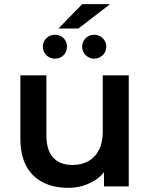

<svg xmlns="http://www.w3.org/2000/svg" viewBox="-20 -896 721 923"><path d="M308 7Q240 7 188 -18.5Q136 -44 107 -96.5Q78 -149 78 -229V-534H203V-246Q203 -174 235.5 -138.5Q268 -103 328 -103Q372 -103 404.5 -121Q437 -139 455.5 -175Q474 -211 474 -264V-534H599V0H480V-68Q457 -39 422 -21Q370 7 308 7ZM433 -614Q409 -614 392 -630.5Q375 -647 375 -672Q375 -696 392 -712.5Q409 -729 433 -729Q456 -729 473.5 -712.5Q491 -696 491 -672Q491 -647 473.5 -630.5Q456 -614 433 -614ZM244 -614Q220 -614 203 -630.5Q186 -647 186 -672Q186 -696 203 -712.5Q220 -729 244 -729Q269 -729 285.5 -712.5Q302 -696 302 -672Q302 -647 285.5 -630.5Q269 -614 244 -614ZM261 -759 375 -876H509L357 -759Z"/></svg>

Font: Montserrat Thin SemiBold
Style: Regular
Weight: 600
Version: Version 9.000